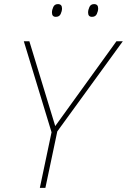

<svg xmlns="http://www.w3.org/2000/svg" viewBox="-20 -915 618 935"><path d="M174 0 231 -271 96 -714H123L249 -301L547 -714H578L259 -275L201 0ZM428 -833Q409 -833 409 -854Q409 -867 415.5 -881Q422 -895 438 -895Q458 -895 458 -874Q458 -861 451.5 -847Q445 -833 428 -833ZM252 -833Q233 -833 233 -854Q233 -867 239.5 -881Q246 -895 262 -895Q282 -895 282 -874Q282 -861 275.5 -847Q269 -833 252 -833Z"/></svg>

Font: Noto Sans Thin
Style: Italic
Weight: 100
Italic angle: -12°
Designer: Monotype Design Team
Foundry: Monotype Imaging Inc.
Version: Version 2.013; ttfautohint (v1.8.4.7-5d5b)